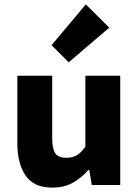

<svg xmlns="http://www.w3.org/2000/svg" viewBox="-20 -843 640 875"><path d="M218 12Q134 12 96.5 -43Q59 -98 59 -191V-498H218V-211Q218 -166 231.5 -145Q245 -124 283 -124Q308 -124 327.5 -134Q347 -144 369 -174V-498H528V0H398L387 -69H383Q351 -32 311.5 -10Q272 12 218 12ZM293 -559 215 -637 371 -823 478 -717Z"/></svg>

Font: Source Code Pro ExtraBold
Style: Regular
Weight: 800
Monospace: yes
Designer: Paul D. Hunt, Teo Tuominen
Foundry: Adobe Systems Incorporated
Version: Version 1.018;hotconv 1.0.116;makeotfexe 2.5.65601